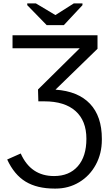

<svg xmlns="http://www.w3.org/2000/svg" viewBox="-20 -894 651 1122"><path d="M204.1 -301.8 202.1 -371.1 445.8 -611.8H53.2V-688H549.8V-608.9L304.2 -370.1Q436.5 -360.8 505.9 -287.6Q575.2 -214.4 575.2 -83V-77.1Q575.2 2.9 540 68.1Q504.9 133.3 442.9 170.7Q380.9 208 305.2 208H298.8Q196.8 208 129.9 167.5Q63 127 22 38.1L101.1 2.9Q159.7 134.8 295.9 134.8Q384.3 134.8 434.6 77.6Q484.9 20.5 484.9 -83Q484.9 -188.5 421.4 -245.1Q357.9 -301.8 238.8 -301.8ZM461.9 -863.8 353 -747.1H252.9L139.2 -863.8V-874H189.9L303.2 -806.2H304.2L411.1 -874H461.9Z"/></svg>

Font: Libra Sans Modern
Style: Regular
Weight: 400
Foundry: Stefan Peev, Context Ltd
Version: Version 1.000